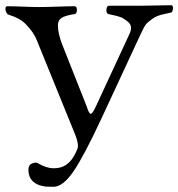

<svg xmlns="http://www.w3.org/2000/svg" viewBox="-20 -676 683 736"><path d="M269 -158 121 -522Q110 -551 80 -582Q58 -606 12 -620Q7 -622 3.5 -630Q0 -638 1 -645Q2 -652 8 -652Q32 -652 69.5 -650.5Q107 -649 130 -649Q157 -649 197.5 -650.5Q238 -652 266 -652Q272 -652 274 -645Q276 -638 274 -630.5Q272 -623 266 -622Q232 -617 217 -608Q202 -599 202 -579Q202 -547 219 -504L312 -269Q321 -240 327.5 -239.5Q334 -239 348 -269L475 -543Q490 -573 474 -589Q468 -595 462 -599Q456 -603 451.5 -606Q447 -609 438.5 -611.5Q430 -614 427 -615Q424 -616 412 -618.5Q400 -621 396 -622Q387 -624 388 -639Q389 -654 398 -654H520Q543 -654 578.5 -655Q614 -656 636 -656Q644 -656 643 -643Q642 -630 636 -628Q628 -626 611.5 -622.5Q595 -619 584.5 -615Q574 -611 563 -603Q546 -591 539 -582Q532 -573 520 -547L369 -222Q301 -76 261 -18Q221 40 185 40Q167 40 158.5 39.5Q150 39 136.5 35.5Q123 32 112 24Q89 8 89 -26Q89 -44 103 -49.5Q117 -55 124 -51Q157 -31 186 -31Q208 -31 224.5 -39Q241 -47 253.5 -63Q266 -79 277 -106Q283 -121 269 -158Z"/></svg>

Font: EB Garamond
Style: SC
Weight: 400
Version: Version 000.010